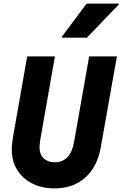

<svg xmlns="http://www.w3.org/2000/svg" viewBox="-20 -1029 680 1066"><path d="M282.5 17Q212.5 17 159 -10.2Q105.5 -37.5 75.5 -85.8Q45.5 -134 45.5 -197.5Q45.5 -215.5 47.5 -234Q49.5 -252.5 53.5 -275.5L131 -716H285L204 -255.5Q202 -241.5 200.8 -230.5Q199.5 -219.5 199.5 -210Q199.5 -172 222.5 -150Q245.5 -128 284.5 -128Q327 -128 354 -156Q381 -184 390.5 -237L475 -716H629L539.5 -211Q520.5 -102.5 453.2 -42.8Q386 17 282.5 17ZM324 -820 325 -827 461 -1009H640L638.5 -1002.5L462 -820Z"/></svg>

Font: Google Sans Code
Style: Italic
Weight: 400
Italic angle: -10°
Monospace: yes
Designer: Google Sans Code Authors
Foundry: Google LLC
Version: Version 6.000